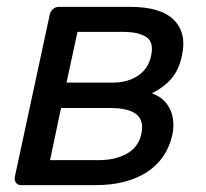

<svg xmlns="http://www.w3.org/2000/svg" viewBox="-20 -540 601 560"><path d="M42 0Q32 0 27 -6.5Q22 -13 23 -23L125 -497Q127 -507 134.5 -513.5Q142 -520 152 -520H360Q449 -520 487 -482Q525 -444 511 -380Q503 -338 480.5 -311.5Q458 -285 423 -268Q450 -258 465 -239Q480 -220 484 -196Q488 -172 483 -148Q467 -76 408.5 -38Q350 0 258 0ZM126 -73H269Q316 -73 349.5 -91.5Q383 -110 392 -148Q401 -188 378 -206.5Q355 -225 301 -225H158ZM174 -299H308Q353 -299 383.5 -320Q414 -341 421 -379Q429 -418 406 -432.5Q383 -447 339 -447H206Z"/></svg>

Font: Rubik
Style: Italic
Weight: 400
Italic angle: -12°
Designer: Hubert and Fischer
Foundry: Hubert and Fischer
Version: Version 2.300;gftools[0.9.30]